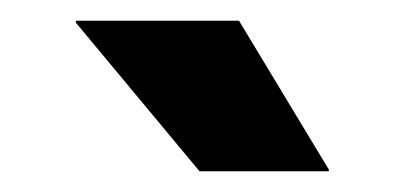

<svg xmlns="http://www.w3.org/2000/svg" viewBox="-20 -707 384 187"><path d="M212.8 -686.8 300.3 -541.8V-540.2H174.3L53.9 -684.9V-686.8Z"/></svg>

Font: Anek Gurmukhi Medium
Style: Regular
Weight: 500
Designer: Sarang Kulkarni (Gurmukhi), Yesha Goshar (Latin)
Foundry: Ek Type
Version: Version 1.003